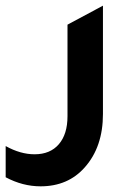

<svg xmlns="http://www.w3.org/2000/svg" viewBox="-93 -464 473 677"><path d="M270 -62Q270 54 206 126Q147 193 50 193Q-13 193 -73 161V51Q-21 80 29 80Q84 80 114.5 44.5Q145 9 145 -54V-377L270 -444Z"/></svg>

Font: Space Grotesk
Style: Bold
Weight: 700
Designer: Florian Karsten
Foundry: Florian Karsten
Version: Version 2.000